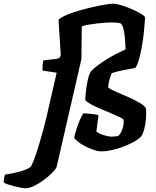

<svg xmlns="http://www.w3.org/2000/svg" viewBox="-196 -820 847 1040"><path d="M-59 200Q-64 200 -81 197Q-98 194 -118 189Q-138 184 -154.5 178.5Q-171 173 -176 168Q-176 158 -173.5 143Q-171 128 -169 126Q-134 121 -93 110.5Q-52 100 -30 84Q-24 75 -16 55.5Q-8 36 1 9Q10 -18 19.5 -50.5Q29 -83 38.5 -117.5Q48 -152 56 -187Q70 -245 84 -308.5Q98 -372 111 -426L34 -438Q34 -455 35 -468.5Q36 -482 39 -493L110 -501Q121 -503 126 -507.5Q131 -512 133 -524L121 -713Q136 -727 167 -740Q198 -753 235.5 -763.5Q273 -774 310.5 -782.5Q348 -791 376.5 -795.5Q405 -800 417 -800Q433 -800 461.5 -791.5Q490 -783 519.5 -770Q549 -757 569.5 -744.5Q590 -732 590 -723Q588 -692 584 -651.5Q580 -611 573 -571Q566 -531 557 -499Q548 -467 537 -452Q503 -446 470.5 -439.5Q438 -433 409 -424Q402 -405 397 -389Q392 -373 390 -345Q402 -336 432.5 -323Q463 -310 498 -294.5Q533 -279 560.5 -263Q588 -247 595 -232Q597 -205 594.5 -176Q592 -147 585.5 -121.5Q579 -96 568 -80Q552 -64 525 -49.5Q498 -35 466.5 -23.5Q435 -12 405 -6Q375 0 352 0Q335 0 311.5 -8Q288 -16 265 -28Q242 -40 225.5 -53Q209 -66 206 -75Q212 -102 221 -129.5Q230 -157 240 -178Q250 -199 256 -206Q265 -206 283.5 -204.5Q302 -203 318.5 -200.5Q335 -198 338 -195Q336 -187 334 -172Q332 -157 330.5 -140.5Q329 -124 326 -108Q341 -95 367 -87.5Q393 -80 410 -80Q416 -80 428 -81Q440 -82 444 -83Q452 -90 458 -100.5Q464 -111 468 -124Q472 -137 473.5 -149.5Q475 -162 473 -172Q470 -177 450.5 -186.5Q431 -196 403 -207.5Q375 -219 346 -231.5Q317 -244 295 -256Q273 -268 266 -278Q266 -293 269 -322Q272 -351 278.5 -382.5Q285 -414 297 -434Q318 -456 353.5 -480.5Q389 -505 433.5 -528Q478 -551 523 -570L485 -491Q485 -523 484 -556.5Q483 -590 480 -620Q477 -650 471 -670Q465 -690 455 -694Q446 -697 426 -698Q406 -699 380.5 -697.5Q355 -696 329 -693Q303 -690 281 -686Q259 -682 247 -677L245 -500L110 87Q105 97 86.5 116Q68 135 42.5 154Q17 173 -10 186.5Q-37 200 -59 200Z"/></svg>

Font: Texturina 12pt Black
Style: Italic
Weight: 900
Italic angle: -11°
Designer: Guillermo Torres Carreño
Foundry: Omnibus-Type
Version: Version 1.002